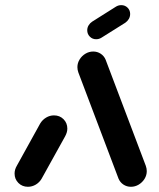

<svg xmlns="http://www.w3.org/2000/svg" viewBox="-20 -716 609 736"><path d="M87 0Q65.2 0 50.6 -14.6Q35.9 -29.3 35.9 -50.7Q35.9 -65.9 44.4 -80.4L134.1 -242.6Q142.6 -256.7 156.7 -265.2Q170.7 -273.7 187 -273.7Q208.9 -273.7 223.5 -259.1Q238.1 -244.4 238.1 -223Q238.1 -208.9 229.6 -193.3L139.6 -31.1Q131.5 -17 117.4 -8.5Q103.3 0 87 0ZM542.6 -60Q542.6 -44.1 534.1 -30.4Q525.6 -16.7 511.7 -8.3Q497.8 0 481.9 0Q465.9 0 453.1 -8.5Q440.4 -17 434.4 -31.1L280.4 -438.1Q276.7 -448.5 276.7 -458.5Q276.7 -474.4 285.2 -488.1Q293.7 -501.9 307.6 -510.2Q321.5 -518.5 337.4 -518.5Q353.3 -518.5 366.1 -510Q378.9 -501.5 384.8 -487.4L538.9 -80.4Q542.6 -70 542.6 -60ZM348.5 -565.6Q334.1 -565.6 324.3 -575.6Q314.4 -585.6 314.4 -600Q314.4 -610 319.6 -618.7Q324.8 -627.4 333.3 -633L423.7 -690Q433.3 -696.3 444.8 -696.3Q459.3 -696.3 469.1 -686.5Q478.9 -676.7 478.9 -662.6Q478.9 -652.2 473.9 -643.5Q468.9 -634.8 460.4 -628.9L369.6 -571.9Q360 -565.6 348.5 -565.6Z"/></svg>

Font: 26F Galaxy Sans Black
Style: Italic
Weight: 900
Italic angle: -5°
Designer: C₂₉H₂₅N₃O₅
Version: Version 1.200